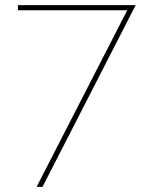

<svg xmlns="http://www.w3.org/2000/svg" viewBox="-20 -603 575 750"><path d="M123 127 477 -563H50V-583H510L146 127Z"/></svg>

Font: Raleway
Style: Thin
Weight: 100
Designer: Matt McInerney, Pablo Impallari, Rodrigo Fuenzalida
Foundry: Matt McInerney, Pablo Impallari, Rodrigo Fuenzalida
Version: Version 3.000